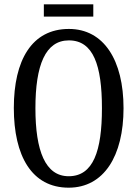

<svg xmlns="http://www.w3.org/2000/svg" viewBox="-20 -859 637 889"><path d="M183 -782H412V-839H183ZM298 10C461 10 552 -137 552 -358C552 -580 461 -725 299 -725C127 -725 44 -580 44 -359C44 -137 127 10 298 10ZM298 -43C190 -43 144 -160 144 -358C144 -557 190 -672 299 -672C412 -672 452 -557 452 -358C452 -160 412 -43 298 -43Z"/></svg>

Font: Noto Serif Tamil ExtraCondensed
Style: Italic
Weight: 400
Width: 2
Italic angle: -12°
Designer: Indian Type Foundry, Tom Grace, and the Monotype Design Team
Foundry: Monotype Imaging Inc.
Version: Version 2.003